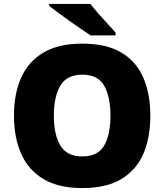

<svg xmlns="http://www.w3.org/2000/svg" viewBox="-20 -947 837 977"><path d="M745 -358Q745 -247 709.5 -164.5Q674 -82 597.5 -36Q521 10 398 10Q278 10 201 -36Q124 -82 87.5 -165Q51 -248 51 -359Q51 -470 88 -552.5Q125 -635 202 -680Q279 -725 399 -725Q521 -725 597.5 -679.5Q674 -634 709.5 -551.5Q745 -469 745 -358ZM254 -358Q254 -261 287.5 -206Q321 -151 398 -151Q478 -151 510 -206Q542 -261 542 -358Q542 -455 510 -511Q478 -567 399 -567Q320 -567 287 -511Q254 -455 254 -358ZM440 -927Q457 -905 480.5 -878Q504 -851 528 -825.5Q552 -800 568 -781V-767H441Q421 -780 392.5 -799.5Q364 -819 333.5 -840.5Q303 -862 275.5 -882.5Q248 -903 230 -917V-927Z"/></svg>

Font: Noto Sans Telugu Black
Style: Regular
Weight: 900
Designer: Jelle Bosma - Monotype Design Team
Foundry: Monotype Imaging Inc.
Version: Version 2.005; ttfautohint (v1.8.4.7-5d5b)